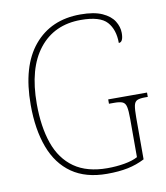

<svg xmlns="http://www.w3.org/2000/svg" viewBox="-82 -793 756 872"><g transform="rotate(-10 295.5 -357.0)"><path d="M342 10Q244 10 180 -34.5Q116 -79 85 -162Q54 -245 54 -358Q54 -536 132.5 -630Q211 -724 347 -724Q410 -724 447.5 -707Q485 -690 501.5 -663.5Q518 -637 518 -609Q518 -566 497 -566Q497 -628 465 -663.5Q433 -699 345 -699Q222 -699 152 -610.5Q82 -522 82 -358Q82 -252 109 -175Q136 -98 195 -56.5Q254 -15 348 -15Q389 -15 426.5 -21.5Q464 -28 488 -41V-218Q488 -255 484 -273Q480 -291 467.5 -296.5Q455 -302 430 -302H405V-322H584V-302H571Q547 -302 535 -296.5Q523 -291 519.5 -273Q516 -255 516 -218V-26Q479 -7 438 1.5Q397 10 342 10Z"/></g></svg>

Font: Noto Serif Bengali SemiCondensed Thin
Style: Regular
Weight: 100
Width: 4
Designer: Juan Bruce, Universal Thirst, Indian Type Foundry and the Monotype Design Team.
Foundry: Monotype Imaging Inc.
Version: Version 2.003; ttfautohint (v1.8.4.7-5d5b)